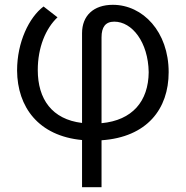

<svg xmlns="http://www.w3.org/2000/svg" viewBox="-20 -574 772 798"><path d="M321 -436V-63C196 -78 137 -162 137 -283C137 -377 170 -456 219 -502L161 -547C101 -502 51 -399 51 -281C52 -129 140 -9 321 8V204H402V9C591 -4 681 -121 681 -274C681 -442 574 -554 449 -554C369 -554 321 -509 321 -436ZM402 -62V-419C402 -461 418 -484 455 -484C529 -484 596 -399 598 -274C597 -153 530 -74 402 -62Z"/></svg>

Font: Wafeq
Style: Regular
Weight: 400
Designer: Rasmus Andersson & Azza Alameddine
Foundry: Google & TypeTogether
Version: Version 3.000;FEAKit 1.0